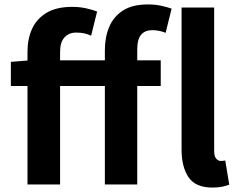

<svg xmlns="http://www.w3.org/2000/svg" viewBox="-20 -832 1075 866"><path d="M938 14Q862 14 830.5 -32.5Q799 -79 799 -157V-798H946V-151Q946 -126 955.5 -116Q965 -106 975 -106Q980 -106 984.5 -106.5Q989 -107 996 -108L1014 1Q1001 6 982.5 10Q964 14 938 14ZM453 0V-444H251V0H104V-444H29V-553L104 -559V-598Q104 -656 124.5 -701.5Q145 -747 189.5 -774Q234 -801 306 -801Q339 -801 368.5 -794.5Q398 -788 418 -780L391 -671Q376 -678 360.5 -681.5Q345 -685 323 -685Q291 -685 271 -663.5Q251 -642 251 -598V-560H453V-605Q453 -664 472.5 -710.5Q492 -757 534.5 -784.5Q577 -812 647 -812Q680 -812 707.5 -806Q735 -800 754 -793L727 -684Q697 -696 667 -696Q634 -696 616.5 -675.5Q599 -655 599 -608V-560H705V-444H599V0Z"/></svg>

Font: Chiron Sans HK TT
Style: Bold
Weight: 700
Designer: Ryoko NISHIZUKA 西塚涼子 (kana, bopomofo & ideographs); Paul D. Hunt (Latin, Greek & Cyrillic); Sandoll Communications 산돌커뮤니
Foundry: Adobe
Version: Version 2.022;hotconv 1.0.109;makeotfexe 2.5.65596